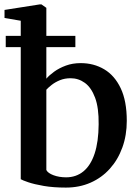

<svg xmlns="http://www.w3.org/2000/svg" viewBox="-24 -839 624 870"><path d="M-3.5 -757.5V-794L155.5 -819H164L186 -803.5V-482.5Q199 -498 221.5 -514.2Q244 -530.5 274.5 -541.8Q305 -553 341.5 -553Q401 -553 448.2 -525Q495.5 -497 523 -439Q550.5 -381 550.5 -291.5Q550.5 -226 530.5 -170.8Q510.5 -115.5 474 -74.8Q437.5 -34 386.8 -11.5Q336 11 274.5 11Q217.5 11 174.2 3.5Q131 -4 104 -13.2Q77 -22.5 70 -27V-745ZM296 -484.5Q269.5 -484.5 248 -475.8Q226.5 -467 210.8 -454.8Q195 -442.5 186 -432.5V-68.5Q193 -54.5 218.5 -45Q244 -35.5 275.5 -35.5Q321 -35.5 354 -62.5Q387 -89.5 404.8 -143.2Q422.5 -197 423 -275.5Q424 -350.5 406.8 -396.5Q389.5 -442.5 360.5 -463.5Q331.5 -484.5 296 -484.5ZM2 -676.5H317.5V-625.5H2Z"/></svg>

Font: Merriweather 60pt SemiBold
Style: Regular
Weight: 600
Version: Version 2.100